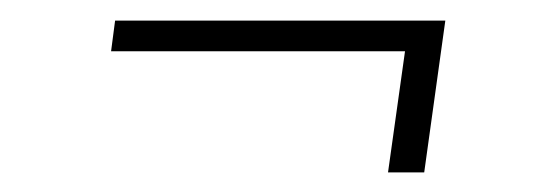

<svg xmlns="http://www.w3.org/2000/svg" viewBox="-20 -316 540 191"><path d="M94.5 -295.5H423L402 -144.5H366L385.5 -283.5L397 -265H90.5Z"/></svg>

Font: Karla ExtraLight
Style: Italic
Weight: 250
Italic angle: -8°
Designer: Jonathan Pinhorn
Version: Version 2.004;gftools[0.9.33]